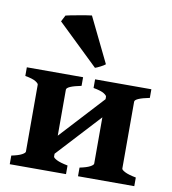

<svg xmlns="http://www.w3.org/2000/svg" viewBox="-83 -814 793 886"><g transform="rotate(10 313.5 -371.0)"><path d="M142.6 -2.4V-86.9L432.6 -401.9V-316.9ZM22 0V-40.5Q55.2 -47.4 70.3 -55.7Q85.4 -64 85.4 -70.3V-383.8Q85.4 -389.6 71.5 -398.4Q57.6 -407.2 22 -413.6V-454.1H285.6V-413.6Q217.3 -399.9 217.3 -383.8V-70.3Q217.3 -64.5 233.6 -55.9Q250 -47.4 285.6 -40.5V0ZM341.8 0V-40.5Q375 -47.4 390.1 -55.7Q405.3 -64 405.3 -70.3V-383.8Q405.3 -389.6 391.4 -398.4Q377.4 -407.2 341.8 -413.6V-454.1H605.5V-413.6Q537.1 -399.9 537.1 -383.8V-70.3Q537.1 -64.5 553.5 -55.9Q569.8 -47.4 605.5 -40.5V0ZM378.9 -531.2Q372.6 -525.4 356.4 -517.1Q340.3 -508.8 332 -506.3L140.6 -690.4L156.2 -720.2Q161.1 -721.7 177.7 -724.9Q194.3 -728 215.1 -731.9Q235.8 -735.8 253.2 -738.5Q270.5 -741.2 276.4 -741.7Z"/></g></svg>

Font: Gentium Book Plus
Style: Bold
Weight: 700
Designer: Victor Gaultney, Annie Olsen, Iska Routamaa, Becca Hirsbrunner
Foundry: SIL International
Version: Version 6.101